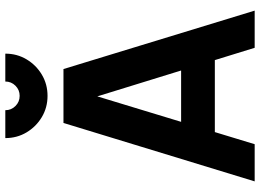

<svg xmlns="http://www.w3.org/2000/svg" viewBox="-148 -831 979 723"><g transform="rotate(-90 341.5 -469.5)"><path d="M342 -780Q298 -780 262 -801.5Q226 -823 204.5 -859Q183 -895 183 -939H288Q288 -916.5 303.8 -900.8Q319.5 -885 342 -885Q364.5 -885 380.2 -900.8Q396 -916.5 396 -939H501Q501 -895 479.5 -859Q458 -823 422 -801.5Q386 -780 342 -780ZM20 0 240 -720H443L663 0H523L327 -635H353L160 0ZM152 -150V-277H532V-150Z"/></g></svg>

Font: Manrope ExtraLight ExtraBold
Style: Regular
Weight: 800
Version: Version 4.504